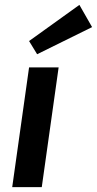

<svg xmlns="http://www.w3.org/2000/svg" viewBox="-20 -766 397 786"><path d="M305 -746 99 -598 132 -544 357 -655ZM220 -490H99L30 0H151Z"/></svg>

Font: Exo 2 Semi Bold
Style: Italic
Weight: 600
Italic angle: -8°
Designer: Natanael Gama
Version: Version 1.001;PS 001.001;hotconv 1.0.88;makeotf.lib2.5.64775